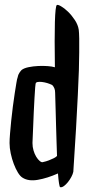

<svg xmlns="http://www.w3.org/2000/svg" viewBox="-20 -770 368 794"><path d="M305.7 -646.5Q308.6 -623 307.6 -552.7Q307.6 -522.5 306.2 -479.5Q304.7 -436.5 301.8 -376.5Q298.8 -316.4 294.4 -237.8Q290 -159.2 283.2 -59.6Q281.2 -49.8 274.9 -38.1Q268.6 -26.4 260.7 -16.6Q252.9 -6.8 244.1 -0.5Q235.4 5.9 228.5 3.9Q226.6 2.9 224.1 -11.7Q221.7 -26.4 219.7 -52.7Q175.8 -33.2 136.7 -26.4Q97.7 -19.5 73.2 -35.2Q63.5 -41 54.2 -56.2Q44.9 -71.3 37.1 -91.8Q29.3 -112.3 24.4 -135.3Q19.5 -158.2 19.5 -178.7Q19.5 -193.4 21.5 -217.8Q23.4 -242.2 26.4 -271Q29.3 -299.8 33.2 -329.6Q37.1 -359.4 41 -384.8Q44.9 -410.2 47.9 -427.7Q50.8 -445.3 52.7 -449.2Q54.7 -460.9 60.1 -468.8Q65.4 -476.6 69.3 -480.5Q79.1 -488.3 98.1 -492.2Q117.2 -496.1 138.2 -497.1Q159.2 -498 177.7 -496.6Q196.3 -495.1 205.1 -492.2H207Q205.1 -613.3 207 -678.7Q209 -744.1 214.8 -749Q218.8 -752 232.4 -744.1Q246.1 -736.3 261.2 -721.7Q276.4 -707 289.6 -687Q302.7 -667 305.7 -646.5ZM157.2 -99.6Q170.9 -102.5 182.1 -106.9Q193.4 -111.3 201.2 -115.2Q210 -119.1 215.8 -125Q214.8 -150.4 213.9 -182.1Q212.9 -213.9 211.9 -248Q210.9 -282.2 210 -317.9Q209 -353.5 208 -386.7Q208 -397.5 204.6 -405.3Q201.2 -413.1 196.3 -418Q193.4 -419.9 184.6 -423.3Q175.8 -426.8 164.6 -429.2Q153.3 -431.6 143.1 -431.6Q132.8 -431.6 128.9 -427.7Q127 -426.8 125.5 -408.7Q124 -390.6 122.6 -363.8Q121.1 -336.9 119.6 -305.7Q118.2 -274.4 117.2 -247.1Q116.2 -219.7 115.2 -200.2Q114.3 -180.7 114.3 -178.7Q114.3 -162.1 118.7 -147.5Q123 -132.8 129.9 -121.6Q136.7 -110.4 144.5 -104Q152.3 -97.7 157.2 -99.6Z"/></svg>

Font: Jolly Lodger
Style: Regular
Weight: 400
Designer: Stuart Sandler
Foundry: Font Diner, Inc
Version: Version 1.000